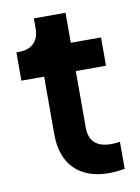

<svg xmlns="http://www.w3.org/2000/svg" viewBox="-79 -722 570 782"><g transform="rotate(-10 206.5 -331.0)"><path d="M309 6C329 6 355 3 374 0V-112C361 -110 348 -109 339 -109C275 -109 247 -139 247 -194V-427H372V-544H247V-668H116V-626C116 -573 85 -544 32 -544H22V-427H116V-187C116 -65 186 6 309 6Z"/></g></svg>

Font: Mluvka
Style: Bold
Weight: 700
Designer: Modified by Jiří Krblich, Original typeface by Gumpita Rahayu
Foundry: Gumpita Rahayu & Jiří Krblich
Version: Version 2.000;Glyphs 3.1.1 (3134)